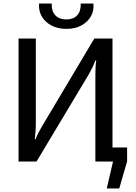

<svg xmlns="http://www.w3.org/2000/svg" viewBox="-20 -906 764 1077"><path d="M515 -79H693V-1L649 151H579L614 0H515ZM611 -690V0H515V-486Q515 -506 516 -526.5Q517 -547 520 -567H515Q508 -547 498 -527Q488 -507 478 -489L185 0H84V-690H181V-210Q181 -189 179 -167.5Q177 -146 175 -125H179Q187 -145 197.5 -165Q208 -185 219 -203L509 -690ZM433 -886H504Q508 -846 490 -814.5Q472 -783 437 -763.5Q402 -744 352 -744Q303 -744 267.5 -763.5Q232 -783 214 -814.5Q196 -846 199 -886H270Q269 -842 291 -819.5Q313 -797 352 -797Q391 -797 412.5 -819.5Q434 -842 433 -886Z"/></svg>

Font: Exo 2 Medium
Style: Regular
Weight: 500
Designer: Natanael Gama
Foundry: Natanael Gama
Version: Version 2.010